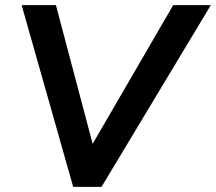

<svg xmlns="http://www.w3.org/2000/svg" viewBox="-20 -725 838 745"><path d="M264 0 64 -705H197L348 -135H321L652 -705H798L374 0Z"/></svg>

Font: Nunito Sans 10pt
Style: Bold Italic
Weight: 700
Italic angle: -9°
Designer: Vernon Adams
Foundry: Vernon Adams
Version: Version 3.101;gftools[0.9.27]